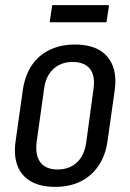

<svg xmlns="http://www.w3.org/2000/svg" viewBox="-20 -722 508 750"><path d="M195 8Q139 8 101.5 -13Q64 -34 48.5 -74Q33 -114 41 -171L69 -369Q77 -426 103.5 -466Q130 -506 173.5 -527Q217 -548 273 -548Q330 -548 367 -527Q404 -506 420 -466Q436 -426 428 -369L400 -171Q392 -114 364.5 -74Q337 -34 294.5 -13Q252 8 195 8ZM205 -60Q251 -60 280.5 -87.5Q310 -115 317 -167L345 -373Q353 -426 331.5 -453Q310 -480 263 -480Q233 -480 209.5 -467.5Q186 -455 171 -431.5Q156 -408 152 -373L123 -167Q117 -115 138 -87.5Q159 -60 205 -60ZM406 -702 396 -635H174L184 -702Z"/></svg>

Font: Pathway Extreme Condensed
Style: Italic
Weight: 400
Width: 3
Italic angle: -8°
Version: Version 1.001;gftools[0.9.26]